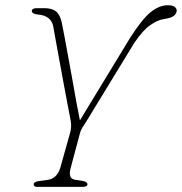

<svg xmlns="http://www.w3.org/2000/svg" viewBox="-20 -732 712 752"><path d="M322.5 -10Q322.5 0 301 0H126Q112 0 112 -10Q112 -20 133.5 -23L164 -27Q203.5 -31.5 216.5 -76L253.5 -208Q261.5 -234 257 -258.5Q253 -279 245.8 -317Q238.5 -355 230 -401Q221.5 -447 213.2 -492.5Q205 -538 198.2 -574.5Q191.5 -611 188.5 -629Q180 -670.5 129.5 -675Q105.5 -677 104.5 -689Q104 -693.5 109.2 -696.8Q114.5 -700 122 -700H154Q184 -700 199.8 -687Q215.5 -674 222 -643Q226 -624.5 232.5 -589.2Q239 -554 247.2 -509.5Q255.5 -465 263.8 -418.2Q272 -371.5 279.5 -330.2Q287 -289 293 -260.5L490 -584.5Q537 -658 570.5 -684.8Q604 -711.5 637.5 -711.5Q656 -711.5 664 -705.2Q672 -699 672 -691.5Q672 -678 660.2 -669.5Q648.5 -661 620 -657Q598.5 -654 569.2 -634.2Q540 -614.5 506 -564L317 -254.5Q307.5 -240.5 302 -231.2Q296.5 -222 293.5 -211.5L256.5 -73Q251.5 -55 255 -42.8Q258.5 -30.5 274 -28L305 -23Q322.5 -20 322.5 -10Z"/></svg>

Font: Fraunces 9pt Soft Thin
Style: Italic
Weight: 100
Italic angle: -16°
Version: Version 1.000;[b76b70a41]